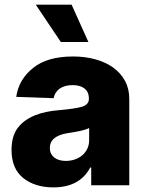

<svg xmlns="http://www.w3.org/2000/svg" viewBox="-20 -795 626 824"><path d="M57.2 -247.5Q71 -265.3 89.8 -278.4Q108.7 -291.5 131 -300.4Q153.4 -309.3 179 -314.6Q204.5 -320 232.2 -322.1Q302.2 -328.1 332 -337Q361.5 -346.2 361.5 -370.7V-372.5Q361.5 -400.2 342.9 -415Q324.2 -429.7 291.9 -429.7Q257.5 -429.7 236.5 -415Q215.6 -400.2 209.9 -373.6L49.7 -379.3Q60 -453.5 121.8 -503.2Q182.9 -552.6 293.3 -552.6Q345.5 -552.6 389.7 -540.3Q433.9 -528.1 466.1 -504.8Q498.2 -481.5 516.5 -447.8Q534.8 -414.1 534.8 -370.7V0H371.4V-76H367.2Q322.1 9.2 208.8 9.2Q130.7 9.2 80.3 -30.5Q29.5 -70.7 29.5 -151.3Q29.5 -212 57.2 -247.5ZM287.3 -774.9 359.4 -614.7H241.1L133.5 -774.9ZM262.4 -104.4Q282.3 -104.4 300.4 -110.4Q318.5 -116.5 332.4 -128Q346.2 -139.6 354.4 -156.2Q362.6 -172.9 362.6 -193.9V-245.7Q355.5 -241.8 345.2 -238.6Q334.9 -235.4 321.7 -232.6Q308.2 -229.8 295.6 -227.6Q283 -225.5 271 -223.7Q193.9 -211.6 193.9 -159.8Q193.9 -146.3 199 -136Q204.2 -125.7 213.2 -118.6Q222.3 -111.5 234.9 -108Q247.5 -104.4 262.4 -104.4Z"/></svg>

Font: Inter P Extra Bold
Style: Regular
Weight: 800
Designer: Rasmus Andersson
Foundry: rsms
Version: Version 3.018;git-588b23468